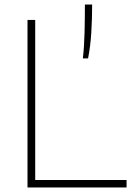

<svg xmlns="http://www.w3.org/2000/svg" viewBox="-20 -828 588 848"><path d="M101.5 0V-740H135.5V-33H539V0ZM346 -570Q352 -622.5 353.5 -684.5Q355 -746.5 355 -808H387Q387 -744.5 383.2 -684Q379.5 -623.5 369 -570Z"/></svg>

Font: Encode Sans Semi Expanded Thin
Style: Regular
Weight: 100
Width: 6
Designer: Multiple Designers
Foundry: Impallari Type
Version: Version 3.000; ttfautohint (v1.8.3) -l 8 -r 50 -G 200 -x 14 